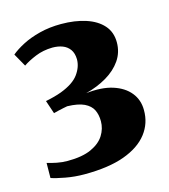

<svg xmlns="http://www.w3.org/2000/svg" viewBox="-81 -969 549 622"><g transform="rotate(-15 193.0 -658.0)"><path d="M127.5 -413Q94.5 -413 63.8 -418.8Q33 -424.5 17.5 -430L18 -480.5Q32.5 -476 50 -472.5Q67.5 -469 86 -469Q135.5 -469 165.5 -482.8Q195.5 -496.5 209.2 -518.5Q223 -540.5 223 -565.5Q223 -587.5 215 -603.8Q207 -620 186.8 -629.8Q166.5 -639.5 130 -640.5Q124.5 -639.5 116 -637.8Q107.5 -636 98.8 -634Q90 -632 83 -630L68 -674.5Q81 -677 95.2 -680.8Q109.5 -684.5 121.5 -689Q165 -705.5 182.5 -729.8Q200 -754 200 -779.5Q199.5 -800 190.5 -812.5Q181.5 -825 166.5 -830.8Q151.5 -836.5 132.5 -836.5Q101.5 -836 75.8 -825.5Q50 -815 32.5 -803L8 -846.5Q24 -860 49 -873Q74 -886 107.2 -894.5Q140.5 -903 179.5 -903Q226 -903 262 -891.2Q298 -879.5 318.5 -856.5Q339 -833.5 339 -799Q339 -765.5 320.8 -739Q302.5 -712.5 271 -694Q239.5 -675.5 200.5 -665.5Q253 -671.5 290 -659.8Q327 -648 347 -623.2Q367 -598.5 367 -564.5Q367.5 -520 341 -485.8Q314.5 -451.5 261.5 -432.2Q208.5 -413 127.5 -413Z"/></g></svg>

Font: Merriweather 72pt Black
Style: Regular
Weight: 900
Version: Version 2.100